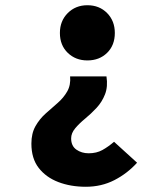

<svg xmlns="http://www.w3.org/2000/svg" viewBox="-20 -530 640 734"><path d="M308 184Q250 184 203 166Q156 148 128 112Q100 76 100 19Q100 -20 115.5 -47.5Q131 -75 154.5 -96Q178 -117 200.5 -136.5Q223 -156 237 -180.5Q251 -205 248 -238H387Q393 -199 381.5 -169.5Q370 -140 349 -117.5Q328 -95 305.5 -76.5Q283 -58 267.5 -39.5Q252 -21 252 -1Q252 28 272 42Q292 56 319 56Q349 56 371.5 43.5Q394 31 416 12L504 92Q467 133 417.5 158.5Q368 184 308 184ZM314 -299Q269 -299 239 -328Q209 -357 209 -404Q209 -450 239 -480Q269 -510 314 -510Q360 -510 389.5 -480Q419 -450 419 -404Q419 -357 389.5 -328Q360 -299 314 -299Z"/></svg>

Font: Source Code Pro ExtraLight ExtraBold
Style: Regular
Weight: 800
Monospace: yes
Version: Version 1.018;hotconv 1.0.116;makeotfexe 2.5.65601